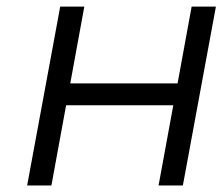

<svg xmlns="http://www.w3.org/2000/svg" viewBox="-20 -567 680 587"><path d="M63 0 164.1 -546.9H237.8L194.8 -312H522.9L565.9 -546.9H640.1L539.1 0H464.8L509.8 -245.1H182.1L137.2 0Z"/></svg>

Font: Involve
Style: Italic
Weight: 400
Italic angle: -10.5°
Designer: Stefan Peev
Foundry: Context Ltd.
Version: Version 1.001